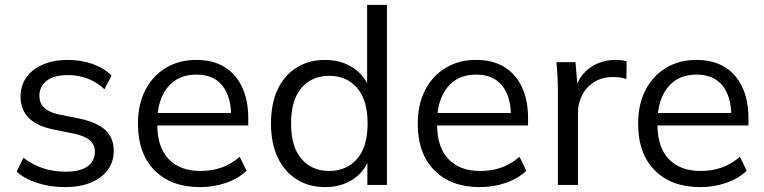

<svg xmlns="http://www.w3.org/2000/svg" viewBox="-20 -756 3125 785"><path d="M246 9Q186 9 134 -7.5Q82 -24 48 -54L76 -111Q113 -82 156.5 -68Q200 -54 247 -54Q307 -54 337.5 -75.5Q368 -97 368 -135Q368 -164 348.5 -181.5Q329 -199 285 -209L192 -228Q128 -242 96 -275.5Q64 -309 64 -361Q64 -405 87 -438.5Q110 -472 154 -491.5Q198 -511 257 -511Q312 -511 358.5 -494.5Q405 -478 436 -447L407 -391Q377 -420 338.5 -434.5Q300 -449 259 -449Q200 -449 170.5 -425.5Q141 -402 141 -364Q141 -335 159.5 -316.5Q178 -298 217 -289L310 -270Q378 -255 411.5 -223.5Q445 -192 445 -139Q445 -94 420 -60.5Q395 -27 350.5 -9Q306 9 246 9Z M798 9Q680 9 612 -59.5Q544 -128 544 -250Q544 -329 574 -387.5Q604 -446 658 -478.5Q712 -511 782 -511Q851 -511 898 -482Q945 -453 970 -399.5Q995 -346 995 -273V-243H606V-294H942L925 -281Q925 -361 889 -406Q853 -451 782 -451Q707 -451 665 -398.5Q623 -346 623 -257V-248Q623 -154 669.5 -105.5Q716 -57 800 -57Q845 -57 884.5 -70.5Q924 -84 960 -115L988 -58Q955 -26 904.5 -8.5Q854 9 798 9Z M1309 9Q1243 9 1193 -22.5Q1143 -54 1115.5 -112Q1088 -170 1088 -251Q1088 -333 1115.5 -391Q1143 -449 1193 -480Q1243 -511 1309 -511Q1377 -511 1426.5 -477Q1476 -443 1493 -385H1481V-736H1562V0H1482V-120H1493Q1477 -60 1427 -25.5Q1377 9 1309 9ZM1326 -57Q1397 -57 1440 -106.5Q1483 -156 1483 -251Q1483 -347 1440 -396.5Q1397 -446 1326 -446Q1255 -446 1212.5 -396.5Q1170 -347 1170 -251Q1170 -156 1212.5 -106.5Q1255 -57 1326 -57Z M1942 9Q1824 9 1756 -59.5Q1688 -128 1688 -250Q1688 -329 1718 -387.5Q1748 -446 1802 -478.5Q1856 -511 1926 -511Q1995 -511 2042 -482Q2089 -453 2114 -399.5Q2139 -346 2139 -273V-243H1750V-294H2086L2069 -281Q2069 -361 2033 -406Q1997 -451 1926 -451Q1851 -451 1809 -398.5Q1767 -346 1767 -257V-248Q1767 -154 1813.5 -105.5Q1860 -57 1944 -57Q1989 -57 2028.5 -70.5Q2068 -84 2104 -115L2132 -58Q2099 -26 2048.5 -8.5Q1998 9 1942 9Z M2261 0V-381Q2261 -411 2259.5 -442Q2258 -473 2255 -502H2333L2343 -380L2329 -379Q2339 -424 2364 -453Q2389 -482 2423 -496.5Q2457 -511 2494 -511Q2509 -511 2520.5 -510Q2532 -509 2542 -505L2541 -433Q2526 -438 2513.5 -439.5Q2501 -441 2485 -441Q2441 -441 2408.5 -420Q2376 -399 2359.5 -366Q2343 -333 2343 -296V0Z M2843 9Q2725 9 2657 -59.5Q2589 -128 2589 -250Q2589 -329 2619 -387.5Q2649 -446 2703 -478.5Q2757 -511 2827 -511Q2896 -511 2943 -482Q2990 -453 3015 -399.5Q3040 -346 3040 -273V-243H2651V-294H2987L2970 -281Q2970 -361 2934 -406Q2898 -451 2827 -451Q2752 -451 2710 -398.5Q2668 -346 2668 -257V-248Q2668 -154 2714.5 -105.5Q2761 -57 2845 -57Q2890 -57 2929.5 -70.5Q2969 -84 3005 -115L3033 -58Q3000 -26 2949.5 -8.5Q2899 9 2843 9Z"/></svg>

Font: Mulish ExtraLight
Style: Regular
Weight: 400
Version: Version 3.603